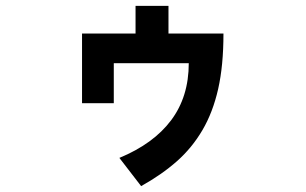

<svg xmlns="http://www.w3.org/2000/svg" viewBox="-20 -564 1040 653"><path d="M740 -450Q740 -341 722 -261.5Q704 -182 668.5 -121.5Q633 -61 581.5 -15.5Q530 30 460 69L386 -27Q502 -75 562 -155Q622 -235 622 -349H367V-213H259V-450H441V-544H553V-450Z"/></svg>

Font: NanumGothicCoding
Style: Bold
Weight: 700
Monospace: yes
Designer: Kwon Bruce; Nicolas Noh; Sung-woo Choi; Go-un Cha; Soo-hyun Park;
Foundry: NHN Corporation
Version: Version 2.000;PS 1;hotconv 1.0.49;makeotf.lib2.0.14853